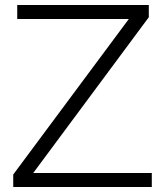

<svg xmlns="http://www.w3.org/2000/svg" viewBox="-20 -749 661 769"><path d="M33 0V-50L496 -673H49V-729H576V-680L113 -56H588V0Z"/></svg>

Font: Mona Sans ExtraLight Light
Style: Regular
Weight: 300
Version: Version 2.000